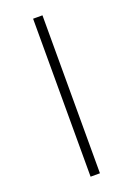

<svg xmlns="http://www.w3.org/2000/svg" viewBox="-159 -804 669 964"><g transform="rotate(-20 175.0 -322.0)"><path d="M150 -744H200V100H150Z"/></g></svg>

Font: Combo
Style: Regular
Weight: 400
Designer: Eduardo Rodriguez Tunni
Foundry: Eduardo Rodriguez Tunni
Version: Version 1.001